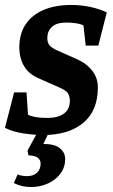

<svg xmlns="http://www.w3.org/2000/svg" viewBox="-25 -535 456 775"><path d="M149 10Q113 10 70 3.5Q27 -3 -5 -19L32 -162H82L88 -72Q99 -66 118 -62.5Q137 -59 166 -59Q209 -59 233 -76.5Q257 -94 257 -129Q257 -144 250 -157Q243 -170 212 -183L133 -218Q92 -235 72.5 -267.5Q53 -300 53 -344Q53 -398 78 -436Q103 -474 150 -494.5Q197 -515 264 -515Q300 -515 337 -507.5Q374 -500 406 -485L372 -351H321L312 -432Q302 -438 282.5 -441Q263 -444 244 -444Q203 -444 184.5 -426.5Q166 -409 166 -382Q166 -363 174.5 -352.5Q183 -342 205 -332L288 -295Q324 -279 347 -250Q370 -221 370 -182Q370 -88 311 -39Q252 10 149 10ZM100 220Q63 220 31 204L46 169Q56 173 65.5 174.5Q75 176 84 176Q109 176 124 162.5Q139 149 139 125Q139 112 128.5 102.5Q118 93 90 92L86 73L129 -6H175L150 46Q196 46 217 63.5Q238 81 238 107Q238 141 218.5 166.5Q199 192 167.5 206Q136 220 100 220Z"/></svg>

Font: Manuale
Style: Italic
Weight: 400
Italic angle: -11°
Designer: Eduardo Tunni / Pablo Cosgaya
Foundry: Eduardo Tunni / Pablo Cosgaya
Version: Version 1.002